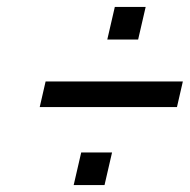

<svg xmlns="http://www.w3.org/2000/svg" viewBox="-20 -554 548 554"><path d="M289.6 -440H378.6L400.3 -534H311.3ZM94.6 -245H490.6L507.6 -319H111.6ZM192.6 -20H281.6L303.3 -114H214.3Z"/></svg>

Font: Cabin Condensed
Style: Regular
Weight: 400
Italic angle: -13°
Designer: Pablo Impallari
Foundry: Pablo Impallari. www.impallari.com Igino Marini. www.ikern.com
Version: Version 1.006